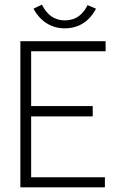

<svg xmlns="http://www.w3.org/2000/svg" viewBox="-20 -800 540 820"><path d="M67 0V-624H431V-581H113V-347H376V-303H113V-43H428V0ZM354 -778 390 -763Q368 -721 334 -700Q300 -679 256 -679Q214 -679 179.5 -700.5Q145 -722 123 -763L159 -780Q176 -746 200.5 -729.5Q225 -713 256 -713Q277 -713 295 -719.5Q313 -726 328 -741Q343 -756 354 -778Z"/></svg>

Font: Inconsolata Light
Style: Regular
Weight: 300
Designer: Raph Levien, Cyreal, Brenton Simpson
Foundry: Raph Levien, Cyreal, Google
Version: Version 3.001